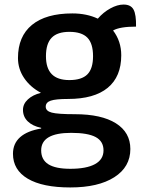

<svg xmlns="http://www.w3.org/2000/svg" viewBox="-20 -619 625 844"><path d="M578 -502Q507 -502 477 -485Q513 -438 513 -376Q513 -282 453.5 -233Q394 -184 279 -184Q225 -184 203 -176.5Q181 -169 181 -150Q181 -131 207.5 -124Q234 -117 309 -117Q426 -117 489.5 -77Q553 -37 553 36Q553 115 482.5 160Q412 205 289 205Q167 205 102 166.5Q37 128 37 57Q37 12 68.5 -16Q100 -44 161 -54V-57Q123 -65 102 -85.5Q81 -106 81 -136Q81 -162 102.5 -182Q124 -202 160 -211Q113 -236 86 -276Q59 -316 59 -364Q59 -459 120.5 -509.5Q182 -560 298 -560Q361 -560 410 -537Q434 -565 465 -582Q496 -599 523 -599Q555 -599 567 -577Q579 -555 578 -502ZM389 -372Q389 -428 364 -453.5Q339 -479 285 -479Q232 -479 207 -453Q182 -427 182 -372Q182 -319 207.5 -293Q233 -267 285 -267Q339 -267 364 -292Q389 -317 389 -372ZM161 42Q161 83 192.5 103Q224 123 289 123Q360 123 397.5 102.5Q435 82 435 42Q435 2 400.5 -16.5Q366 -35 293 -35Q161 -35 161 42Z"/></svg>

Font: Krub SemiBold
Style: Regular
Weight: 600
Version: Version 1.000; ttfautohint (v1.6)